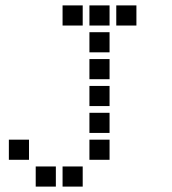

<svg xmlns="http://www.w3.org/2000/svg" viewBox="-20 -708 640 715"><path d="M214 -688Q213 -688 213 -688Q213 -688 213 -687V-614Q213 -613 213 -613Q213 -613 214 -613H287Q288 -613 288 -613Q288 -613 288 -614V-687Q288 -688 288 -688Q288 -688 287 -688ZM314 -688Q313 -688 313 -688Q313 -688 313 -687V-614Q313 -613 313 -613Q313 -613 314 -613H387Q388 -613 388 -613Q388 -613 388 -614V-687Q388 -688 388 -688Q388 -688 387 -688ZM414 -688Q413 -688 413 -688Q413 -688 413 -687V-614Q413 -613 413 -613Q413 -613 414 -613H487Q488 -613 488 -613Q488 -613 488 -614V-687Q488 -688 488 -688Q488 -688 487 -688ZM314 -588Q313 -588 313 -588Q313 -588 313 -587V-514Q313 -513 313 -513Q313 -513 314 -513H387Q388 -513 388 -513Q388 -513 388 -514V-587Q388 -588 388 -588Q388 -588 387 -588ZM314 -488Q313 -488 313 -488Q313 -488 313 -487V-414Q313 -413 313 -413Q313 -413 314 -413H387Q388 -413 388 -413Q388 -413 388 -414V-487Q388 -488 388 -488Q388 -488 387 -488ZM314 -388Q313 -388 313 -388Q313 -388 313 -387V-314Q313 -313 313 -313Q313 -313 314 -313H387Q388 -313 388 -313Q388 -313 388 -314V-387Q388 -388 388 -388Q388 -388 387 -388ZM314 -288Q313 -288 313 -288Q313 -288 313 -287V-214Q313 -213 313 -213Q313 -213 314 -213H387Q388 -213 388 -213Q388 -213 388 -214V-287Q388 -288 388 -288Q388 -288 387 -288ZM14 -188Q13 -188 13 -188Q13 -188 13 -187V-114Q13 -113 13 -113Q13 -113 14 -113H87Q88 -113 88 -113Q88 -113 88 -114V-187Q88 -188 88 -188Q88 -188 87 -188ZM314 -188Q313 -188 313 -188Q313 -188 313 -187V-114Q313 -113 313 -113Q313 -113 314 -113H387Q388 -113 388 -113Q388 -113 388 -114V-187Q388 -188 388 -188Q388 -188 387 -188ZM114 -88Q113 -88 113 -88Q113 -88 113 -87V-14Q113 -13 113 -13Q113 -13 114 -13H187Q188 -13 188 -13Q188 -13 188 -14V-87Q188 -88 188 -88Q188 -88 187 -88ZM214 -88Q213 -88 213 -88Q213 -88 213 -87V-14Q213 -13 213 -13Q213 -13 214 -13H287Q288 -13 288 -13Q288 -13 288 -14V-87Q288 -88 288 -88Q288 -88 287 -88Z"/></svg>

Font: Doto
Style: Bold
Weight: 700
Monospace: yes
Version: Version 1.000